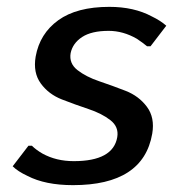

<svg xmlns="http://www.w3.org/2000/svg" viewBox="-20 -530 505 560"><path d="M193 10Q112 10 60 -17Q32 -30 17 -45L63 -105H73Q85 -93 104 -82Q144 -60 195 -60Q310 -60 322 -130Q327 -160 302 -179.5Q277 -199 238 -212Q199 -225 160.5 -240Q122 -255 99 -286.5Q76 -318 84 -365Q96 -432 150 -471Q204 -510 299 -510Q371 -510 423 -482Q448 -470 465 -455L419 -395H409Q397 -405 379 -417Q339 -440 297 -440Q247 -440 219.5 -422Q192 -404 186 -375Q181 -345 206 -325.5Q231 -306 269.5 -293Q308 -280 346.5 -265Q385 -250 408.5 -218.5Q432 -187 424 -140Q398 10 193 10Z"/></svg>

Font: Scada
Style: Italic
Weight: 400
Italic angle: -10°
Designer: Jovanny Lemonad
Foundry: Jovanny Lemonad
Version: Version 4.100;PS 004.100;hotconv 1.0.88;makeotf.lib2.5.64775